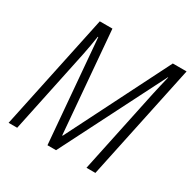

<svg xmlns="http://www.w3.org/2000/svg" viewBox="-158 -871 1026 1027"><g transform="rotate(30 354.5 -357.0)"><path d="M22 0H75L184 -518Q196 -576 205 -637H208L262 0H315L638 -637H640Q633 -609 626.5 -580.5Q620 -552 613 -521L503 0H558L709 -714H624L307 -85H304L251 -714H173Z"/></g></svg>

Font: Noto Sans Display SemiCondensed Light
Style: Italic
Weight: 300
Width: 4
Italic angle: -12°
Designer: Monotype Design Team
Foundry: Monotype Imaging Inc.
Version: Version 1.900